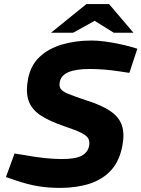

<svg xmlns="http://www.w3.org/2000/svg" viewBox="-20 -908 691 938"><path d="M273 10Q215 10 165 1.5Q115 -7 59 -26L9 -43L51 -158L102 -150Q150 -141 196.5 -136Q243 -131 281 -131Q350 -131 379.5 -147.5Q409 -164 415 -194Q419 -214 412.5 -229Q406 -244 379 -258Q352 -272 295 -291Q221 -316 177.5 -345Q134 -374 119.5 -416.5Q105 -459 117 -523Q130 -589 173.5 -630Q217 -671 283 -690.5Q349 -710 428 -710Q457 -710 490.5 -705.5Q524 -701 556 -694.5Q588 -688 614 -681L651 -670L612 -552L566 -559Q527 -565 489.5 -568Q452 -571 419 -571Q351 -571 314.5 -555.5Q278 -540 272 -507Q268 -487 276.5 -474Q285 -461 314.5 -449Q344 -437 404 -417Q477 -394 519.5 -365Q562 -336 575.5 -295.5Q589 -255 578 -197Q564 -121 522.5 -76Q481 -31 417.5 -10.5Q354 10 273 10ZM229 -748 402 -888H513L471 -822L337 -748ZM536 -748 417 -822 402 -888H513L632 -748Z"/></svg>

Font: REM SemiBold
Style: Italic
Weight: 600
Italic angle: -11°
Designer: Octavio Pardo
Foundry: Ashler Design
Version: Version 1.005;gftools[0.9.28]